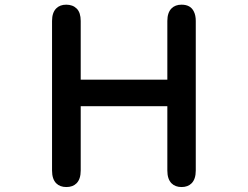

<svg xmlns="http://www.w3.org/2000/svg" viewBox="-20 -752 1040 805"><path d="M198.2 -37.1V-664.1Q198.2 -699.2 215.8 -716.8Q231.4 -732.4 257.8 -732.4Q285.2 -732.4 301.8 -715.8Q318.4 -699.2 318.4 -664.1V-418H681.6V-664.1Q681.6 -699.2 699.2 -716.8Q714.8 -732.4 741.2 -732.4Q779.3 -732.4 793 -703.1Q800.8 -687.5 800.8 -664.1V-37.1Q800.8 -1 783.2 16.6Q767.6 32.2 741.2 32.2Q714.8 32.2 699.2 16.6Q681.6 -1 681.6 -37.1V-306.6H318.4V-37.1Q318.4 -1 300.8 16.6Q285.2 32.2 258.3 32.2Q231.4 32.2 215.8 16.6Q198.2 -1 198.2 -37.1Z"/></svg>

Font: FakePearl
Style: SemiBold
Weight: 400
Version: Version 1.2